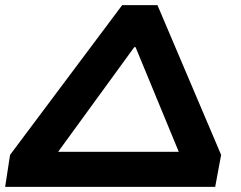

<svg xmlns="http://www.w3.org/2000/svg" viewBox="-21 -725 936 745"><path d="M-1 0 18 -124 453 -705H590L837 -124L814 0ZM500 -542 174 -94 164 -136H709L690 -94L505 -542Z"/></svg>

Font: Nunito Sans 7pt Expanded ExtraBold
Style: Italic
Weight: 800
Width: 7
Italic angle: -9°
Designer: Vernon Adams
Foundry: Vernon Adams
Version: Version 3.101;gftools[0.9.27]